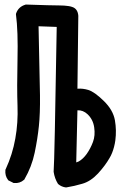

<svg xmlns="http://www.w3.org/2000/svg" viewBox="-20 -819 540 851"><path d="M271.5 11.7Q252.9 9.3 238.8 -2.4L237.8 -3.4L236.8 -4.4Q222.2 -27.8 217.8 -57.1V-58.1V-59.6Q221.7 -104.5 231.4 -699.7L150.9 -702.6Q156.2 -476.6 157.2 -397Q158.2 -314.9 152.3 -259.8Q149.4 -231.9 144.8 -202.6Q140.1 -173.3 133.8 -142.6Q120.6 -79.6 88.4 -24.4L87.9 -22.9L86.4 -22Q67.9 -5.4 42 -7.8H40L38.6 -8.8L19 -18.6L17.1 -19.5L15.6 -21.5Q1.5 -40 3.9 -65.4V-66.9L4.9 -68.4Q35.6 -134.8 47.9 -205.1Q60.5 -274.9 57.6 -351.1Q54.7 -428.7 57.6 -555.2Q60.5 -681.2 50.8 -754.4V-756.8L51.3 -759.3Q61.5 -789.1 92.8 -798.3L94.2 -798.8H96.2Q210 -794.9 243.2 -794.9Q254.4 -794.9 264.4 -794.2Q274.4 -793.5 283 -792.2Q291.5 -791 298.8 -788.6Q324.7 -780.8 327.1 -749V-748.5V-748L323.2 -425.8Q335.9 -426.8 347.9 -425.3Q359.9 -423.8 371.1 -420.4Q385.3 -416 402.1 -404.1Q418.9 -392.1 439.5 -372.1Q481 -332 489.3 -286.1Q497.1 -241.2 491.2 -196.8Q490.2 -189.5 488.8 -182.4Q487.3 -175.3 485.6 -168.5Q483.9 -161.6 481.7 -155Q479.5 -148.4 477.1 -142.1Q474.6 -135.7 471.7 -129.9Q468.8 -124 465.3 -118.2Q446.3 -85 414.6 -50.3Q381.3 -14.6 344.2 -4.4Q309.6 5.9 273.9 11.7H272.5ZM329.1 -103.5Q348.1 -114.3 364.3 -136.7Q380.9 -160.2 392.1 -189.9Q402.8 -218.8 397.5 -254.4Q395 -272 387.7 -286.4Q380.4 -300.8 368.2 -312.5Q348.1 -331.5 323.2 -330.1L317.9 -99.1Z"/></svg>

Font: NaikaiFont
Style: Bold
Weight: 700
Version: Version 1.89